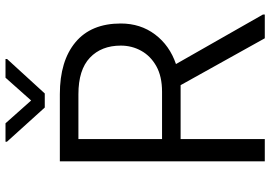

<svg xmlns="http://www.w3.org/2000/svg" viewBox="-156 -782 939 666"><g transform="rotate(-90 313.0 -449.5)"><path d="M512.7 0 350.1 -292H163.1V0H85.9V-710.9H318.8Q434.1 -710.9 499 -656.7Q564 -602.5 564 -499.5Q564 -431.2 525.9 -380.6Q487.8 -330.1 423.3 -308.1L595.2 -6.3V0ZM318.8 -646.5H163.1V-356.4H327.1Q380.4 -356.4 415.8 -376.2Q451.2 -396 469.2 -428.5Q487.3 -460.9 487.3 -499.5Q487.3 -566.9 445.3 -606.7Q403.3 -646.5 318.8 -646.5ZM217.8 -899.4 296.9 -810.5 376 -899.4H440.9V-894L321.3 -763.2H272.5L153.8 -894.5V-899.4Z"/></g></svg>

Font: Vazirmatn UI Light
Style: Regular
Weight: 300
Designer: Saber Rastikerdar
Foundry: Saber Rastikerdar
Version: Version 33.003